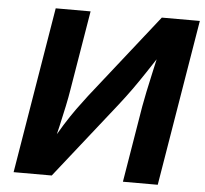

<svg xmlns="http://www.w3.org/2000/svg" viewBox="-52 -783 893 837"><g transform="rotate(5 394.5 -364.0)"><path d="M668.4 0H516L571.4 -334.4Q575.6 -359.2 583.8 -398.1Q592 -436.9 602.8 -485.4Q613.6 -534 625.6 -587.5H644.3Q605 -527.6 576.5 -484.5Q547.9 -441.3 522.8 -406.2Q497.6 -371 468.5 -333.9L204.5 0H37.7L158.3 -727.5H310.9L252.8 -378.3Q248.1 -348.1 239.2 -306Q230.3 -263.9 219.9 -218.6Q209.5 -173.4 199.6 -132.9H184.3Q211.5 -183.7 237 -224.5Q262.6 -265.2 286.4 -298.3Q310.3 -331.3 331.9 -359.2L622.6 -727.5H789Z"/></g></svg>

Font: Inter Variable
Style: Italic
Weight: 400
Italic angle: -9.39999°
Designer: Rasmus Andersson
Foundry: rsms
Version: Version 4.001;git-9221beed3